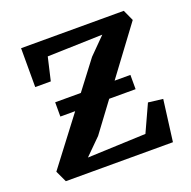

<svg xmlns="http://www.w3.org/2000/svg" viewBox="-104 -656 754 759"><g transform="rotate(-20 273.0 -277.0)"><path d="M381.5 -495 149.5 -488 127 -391H61.5V-554.5H493.5L514.5 -508.5L229 -124.5L162 -58L407.5 -68L459.5 -181.5L521 -174L498.5 0H48L25.5 -48L313.5 -426.5ZM115 -307.5H431.5V-247.5H115Z"/></g></svg>

Font: Merriweather 20pt SemiBold
Style: Regular
Weight: 600
Version: Version 2.100